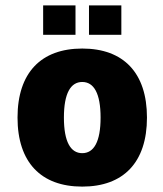

<svg xmlns="http://www.w3.org/2000/svg" viewBox="-20 -685 606 712"><path d="M285 -505C132 -505 45 -415 45 -249C45 -83 132 7 285 7C438 7 525 -83 525 -249C525 -415 438 -505 285 -505ZM285 -117C242 -117 217 -159 217 -249C217 -339 242 -381 285 -381C328 -381 353 -339 353 -249C353 -159 328 -117 285 -117ZM140 -556H260V-665H140ZM310 -556H430V-665H310Z"/></svg>

Font: Maven Pro
Style: Black
Weight: 900
Designer: Joe Prince
Foundry: Joe Prince
Version: Version 1.003